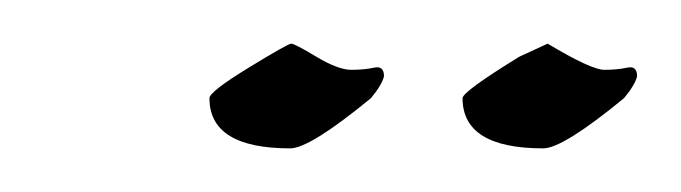

<svg xmlns="http://www.w3.org/2000/svg" viewBox="-20 -437 312 88"><path d="M113 -369Q76 -369 76 -392Q76 -395 94 -406Q112 -417 113.5 -417Q115 -417 125 -411Q135 -405 141 -405Q147 -405 151.5 -406Q156 -407 156 -402Q155 -398 150 -392Q122 -369 113 -369ZM229 -369Q192 -369 192 -392Q192 -395 218 -411L231 -417Q251 -405 257 -405Q263 -405 267.5 -406Q272 -407 272 -402Q271 -398 266 -392Q238 -369 229 -369Z"/></svg>

Font: Italianno
Style: Regular
Weight: 400
Designer: Robert E. Leuschke
Foundry: Robert E. Leuschke
Version: Version 1.003